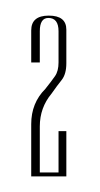

<svg xmlns="http://www.w3.org/2000/svg" viewBox="-20 -726 128 246"><path d="M20 -500V-567Q20 -594 38 -612Q46 -622 50.5 -628.5Q55 -635 55 -646V-686Q55 -703 42 -703Q31 -703 31 -686V-646H20V-687Q20 -706 42.5 -706Q65 -706 65 -688V-645Q65 -631 59 -623.5Q53 -616 46 -606Q31 -588 31 -564V-505H55V-558H65V-500Z"/></svg>

Font: Dorsa
Style: Regular
Weight: 400
Version: Version 1.002